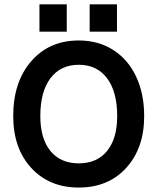

<svg xmlns="http://www.w3.org/2000/svg" viewBox="-20 -844 715 872"><path d="M387.2 -824.2H511.2V-700.2H387.2ZM159.2 -824.2H283.2V-700.2H159.2ZM40 -316.9Q40 -471.7 121.8 -565.9Q203.6 -660.2 337.9 -660.2Q426.3 -660.2 493.7 -617.4Q561 -574.7 597.9 -496.8Q634.8 -418.9 634.8 -316.9Q634.8 -170.9 553.2 -81.5Q471.7 7.8 337.9 7.8Q203.6 7.8 121.8 -81.5Q40 -170.9 40 -316.9ZM512.2 -316.9Q512.2 -427.2 466.3 -488.5Q420.4 -549.8 337.9 -549.8Q254.9 -549.8 209 -488.5Q163.1 -427.2 163.1 -316.9Q163.1 -214.8 209 -158.4Q254.9 -102.1 337.9 -102.1Q420.4 -102.1 466.3 -158.4Q512.2 -214.8 512.2 -316.9Z"/></svg>

Font: Overused Grotesk SemiBold
Style: Regular
Weight: 600
Version: Version 0.002